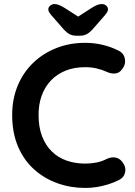

<svg xmlns="http://www.w3.org/2000/svg" viewBox="-20 -916 667 946"><path d="M565 -666Q591 -653 595.5 -625Q600 -597 581 -574Q568 -556 547.5 -554Q527 -552 506 -562Q482 -573 455.5 -579Q429 -585 400 -585Q346 -585 303.5 -568Q261 -551 231 -519.5Q201 -488 185.5 -445Q170 -402 170 -350Q170 -289 187.5 -244Q205 -199 236 -169Q267 -139 309 -124.5Q351 -110 400 -110Q427 -110 454 -115Q481 -120 506 -133Q527 -143 547.5 -140Q568 -137 582 -119Q602 -94 596.5 -67.5Q591 -41 566 -29Q540 -16 512.5 -7.5Q485 1 457 5.5Q429 10 400 10Q328 10 263.5 -13Q199 -36 148.5 -81Q98 -126 69 -193.5Q40 -261 40 -350Q40 -427 66.5 -492Q93 -557 141.5 -604.5Q190 -652 256 -678.5Q322 -705 400 -705Q444 -705 486 -695Q528 -685 565 -666ZM346 -822 430 -876Q447 -887 459 -891.5Q471 -896 481 -896Q495 -896 503.5 -888Q512 -880 512 -871Q512 -864 509 -858Q506 -852 497 -841L434 -769Q421 -755 407 -747.5Q393 -740 373 -740H357Q337 -740 323 -747.5Q309 -755 296 -769L233 -841Q224 -852 221 -858Q218 -864 218 -871Q218 -880 227 -888Q236 -896 249 -896Q269 -896 300 -876L384 -822Z"/></svg>

Font: Quicksand Light
Style: Bold
Weight: 700
Version: Version 3.004